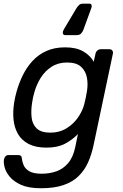

<svg xmlns="http://www.w3.org/2000/svg" viewBox="-39 -782 654 1022"><path d="M179.5 220Q113.9 220 73.9 202.2Q33.9 184.3 12.8 158.7Q-8.4 133.1 -14.6 107.6Q-20.8 82.2 -18 67Q-16 56.8 -9.7 50Q-3.3 43.3 6.1 43.3H58.1Q66.6 43.3 71.6 47.1Q76.6 51 77.8 64.1Q79.2 78.6 86.8 97.2Q94.5 115.8 116.5 129.2Q138.6 142.7 183.1 142.7Q224.1 142.7 260.6 130.1Q297.1 117.5 323.8 86.2Q350.4 54.9 361.8 0L375.8 -68.4Q345.3 -37.1 306.3 -16.6Q267.3 3.8 208.6 3.8Q151.1 3.8 113.8 -15.5Q76.4 -34.8 57 -68.2Q37.6 -101.6 33.1 -144.6Q28.7 -187.6 36.3 -235.2Q38.4 -250.2 41.3 -262.7Q44.1 -275.2 48.1 -290.2Q60.8 -337.1 81.5 -379.7Q102.1 -422.4 133.1 -456.5Q164.1 -490.6 207.3 -510.3Q250.4 -530 308 -530Q367.6 -530 405.2 -507.7Q442.8 -485.5 459.9 -453.1L469.4 -496.3Q471.4 -506.4 479.3 -513.2Q487.3 -520 497.5 -520H543.3Q553.5 -520 558.7 -513.2Q563.9 -506.4 561.9 -496.3L459.4 -11.3Q448.9 39.5 430.1 81.7Q411.4 123.8 379.5 155.2Q347.7 186.5 298.7 203.2Q249.8 220 179.5 220ZM229.2 -75.9Q277.9 -75.9 315.1 -99Q352.3 -122.1 376.5 -157Q400.6 -192 409.7 -228.3Q413.3 -242 417.7 -262.7Q422.1 -283.4 423.9 -296.9Q430 -333.3 423.8 -368.2Q417.5 -403.2 392.7 -426.3Q367.8 -449.3 318.3 -449.3Q271.1 -449.3 235.9 -426.9Q200.7 -404.4 177.8 -367.9Q154.9 -331.3 143.4 -288.9Q139.7 -275.4 136.8 -262.7Q133.9 -250 132.1 -236.3Q125.2 -193.9 129.2 -157.4Q133.1 -120.8 156.3 -98.4Q179.6 -75.9 229.2 -75.9ZM307.5 -595Q300.1 -595 297.3 -600.3Q294.4 -605.6 295.4 -612.1Q296.4 -615.7 298.1 -619.7Q299.8 -623.6 302.4 -628.1L368.6 -739.4Q375.4 -749.4 382.6 -756Q389.8 -762.5 402.3 -762.5H436.6Q444.8 -762.5 447.8 -756.4Q450.7 -750.3 447.9 -741.3L405.2 -624.2Q401.1 -612.1 392.4 -603.5Q383.8 -595 370.3 -595Z"/></svg>

Font: Rubik Light
Style: Italic
Weight: 300
Italic angle: -12°
Designer: Hubert and Fischer
Foundry: Hubert and Fischer
Version: Version 2.300;gftools[0.9.30]